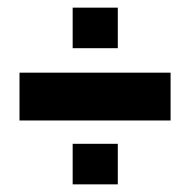

<svg xmlns="http://www.w3.org/2000/svg" viewBox="-20 -530 497 502"><path d="M170 -510H288V-404H170ZM31 -340H426V-215H31ZM170 -154H288V-48H170Z"/></svg>

Font: Kanit SemiBold
Style: Regular
Weight: 600
Designer: Katatrad Team
Foundry: CadsonDemak
Version: Version 1.030